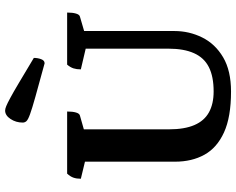

<svg xmlns="http://www.w3.org/2000/svg" viewBox="-108 -820 940 765"><g transform="rotate(-90 362.5 -438.0)"><path d="M379.7 12Q278.2 12 216.9 -16Q155.6 -44 128 -94Q100.3 -144 100.3 -211V-585.8L120 -565.2L32.3 -586.4Q32.3 -603.1 36.6 -615.6Q40.8 -628.1 52.7 -641H300.2Q300.2 -619.1 296.2 -605.6Q292.2 -592.1 284.2 -590.1L206.9 -568.1L229.2 -589.1V-235.3Q229.2 -173.5 246.2 -134Q263.2 -94.5 297 -75.9Q330.7 -57.3 380.2 -57.3Q439.5 -57.3 477 -76.3Q514.5 -95.2 532.5 -135.4Q550.6 -175.6 550.6 -237.3V-597.2L559.8 -564.9L468.1 -586.4Q468.1 -603.1 472.1 -615.6Q476.1 -628.1 487 -641H694.5Q694.5 -619.6 690.5 -605.9Q686.5 -592.1 678.5 -590.1L606.9 -569.2L620.9 -602.2V-214Q620.9 -154.5 595.2 -102.8Q569.6 -51.1 516.3 -19.5Q463 12 379.7 12ZM492.1 -730.8Q407.4 -753.9 359.2 -767.4Q311 -780.9 289.2 -788.9Q267.5 -796.8 261.8 -803.2Q256.1 -809.6 256.1 -817.9Q256.1 -844.9 270.4 -866.5Q284.7 -888.1 304.1 -888.1Q311 -888.1 321.8 -883.6Q332.7 -879.2 354.7 -867.3Q376.7 -855.5 415 -832.7Q453.2 -809.9 513.8 -773.7Q513.8 -758.3 508.7 -744.6Q503.7 -730.8 492.1 -730.8Z"/></g></svg>

Font: Pitagon Serif
Style: Regular
Weight: 400
Designer: Travis Tran
Foundry: Pitagon
Version: Version 1.000;gftools[0.9.26]